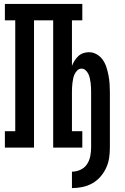

<svg xmlns="http://www.w3.org/2000/svg" viewBox="-20 -755 640 982"><path d="M348 207V123Q370 123 391 113.5Q412 104 424.5 85.5Q437 67 441.5 44.5Q446 22 446 0V-284Q446 -296 445.5 -307.5Q445 -319 443.5 -331Q442 -343 439.5 -354.5Q437 -366 432 -376.5Q427 -387 418 -395.5Q409 -404 397 -404Q385 -404 376 -395.5Q367 -387 362 -376.5Q357 -366 354.5 -354.5Q352 -343 350.5 -331Q349 -319 348.5 -307.5Q348 -296 348 -284V-84H401V0H252V-651H154V0H5V-84H58V-651H5V-735H401V-651H348V-418Q353 -431 361 -444Q369 -457 380 -467.5Q391 -478 405.5 -483Q420 -488 435 -488Q456 -488 475 -477Q494 -466 506 -448.5Q518 -431 524.5 -410.5Q531 -390 535 -369Q539 -348 540.5 -326.5Q542 -305 542 -284V0Q542 27 538 53.5Q534 80 522.5 104.5Q511 129 493 149.5Q475 170 451.5 183Q428 196 401.5 201.5Q375 207 348 207Z"/></svg>

Font: Iosevka Curly Slab MdEx
Style: Regular
Weight: 500
Width: 7
Monospace: yes
Designer: Belleve Invis
Foundry: Belleve Invis
Version: Version 11.1.0; ttfautohint (v1.8.3)